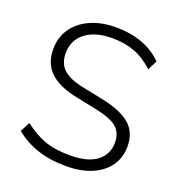

<svg xmlns="http://www.w3.org/2000/svg" viewBox="-130 -822 874 938"><g transform="rotate(20 306.5 -352.5)"><path d="M316 8Q231 8 166 -14Q101 -36 50 -78L76 -129Q130 -87 183.5 -67.5Q237 -48 315 -48Q409 -48 455.5 -84.5Q502 -121 502 -181Q502 -233 469 -260.5Q436 -288 356 -304L254 -325Q157 -344 109.5 -388.5Q62 -433 62 -509Q62 -570 94 -616Q126 -662 183 -687.5Q240 -713 315 -713Q467 -713 557 -624L532 -574Q485 -618 433 -637.5Q381 -657 315 -657Q228 -657 177 -617.5Q126 -578 126 -511Q126 -457 158.5 -427Q191 -397 264 -382L367 -361Q470 -340 518 -299Q566 -258 566 -184Q566 -127 535.5 -83.5Q505 -40 449 -16Q393 8 316 8Z"/></g></svg>

Font: Mulish Light
Style: Regular
Weight: 300
Designer: Vernon Adams
Foundry: Vernon Adams
Version: Version 3.603; ttfautohint (v1.8.3)